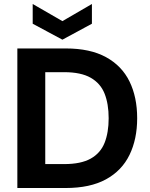

<svg xmlns="http://www.w3.org/2000/svg" viewBox="-20 -943 753 963"><path d="M67 0V-700H310Q432 -700 511.5 -656.5Q591 -613 629.5 -534.5Q668 -456 668 -350Q668 -245 629.5 -166Q591 -87 511.5 -43.5Q432 0 309 0ZM207 -120H302Q386 -120 435 -147.5Q484 -175 504.5 -226.5Q525 -278 525 -350Q525 -422 504.5 -473.5Q484 -525 435 -553Q386 -581 302 -581H207ZM293 -744 144 -824V-923L293 -837L441 -923V-824Z"/></svg>

Font: DM Sans 20pt ExtraBold
Style: Regular
Weight: 800
Version: Version 4.004;gftools[0.9.30]